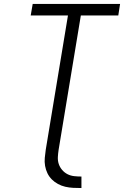

<svg xmlns="http://www.w3.org/2000/svg" viewBox="-20 -755 640 969"><path d="M391 194Q370 194 349.5 193Q329 192 309.5 187.5Q290 183 272.5 173.5Q255 164 241.5 150.5Q228 137 219.5 119.5Q211 102 207.5 82Q204 62 206 41.5Q208 21 211 0L323 -677H135L145 -735H586L577 -677H388L276 0Q273 19 272 37.5Q271 56 276.5 72.5Q282 89 293.5 102.5Q305 116 320.5 124Q336 132 354.5 134Q373 136 391 136Z"/></svg>

Font: Iosevka Curly LtExObl
Style: Regular
Weight: 300
Width: 7
Italic angle: -9°
Monospace: yes
Designer: Belleve Invis
Foundry: Belleve Invis
Version: Version 11.1.0; ttfautohint (v1.8.3)